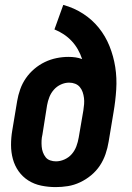

<svg xmlns="http://www.w3.org/2000/svg" viewBox="-20 -755 540 783"><path d="M207 8Q177 8 148 2Q119 -4 95.5 -19Q72 -34 56 -56.5Q40 -79 32.5 -106.5Q25 -134 25 -164Q25 -194 30 -223L50 -343Q54 -367 62.5 -391Q71 -415 85.5 -436Q100 -457 120 -474Q140 -491 163 -502Q186 -513 210.5 -518Q235 -523 259 -523Q274 -523 288 -521Q302 -519 315 -514Q308 -535 297.5 -553.5Q287 -572 272.5 -587.5Q258 -603 240 -615Q222 -627 202 -635L238 -735Q282 -723 319 -699Q356 -675 383 -641.5Q410 -608 426.5 -567Q443 -526 450 -481.5Q457 -437 454 -390Q451 -343 443 -297L423 -177Q419 -152 410.5 -127Q402 -102 387.5 -80Q373 -58 352 -40.5Q331 -23 306.5 -11.5Q282 0 257 4Q232 8 207 8ZM208 -97Q226 -97 243.5 -105Q261 -113 273 -127Q285 -141 291.5 -158.5Q298 -176 301 -194L320 -305Q322 -318 323 -330.5Q324 -343 322.5 -355.5Q321 -368 317 -379.5Q313 -391 305.5 -400Q298 -409 286.5 -413.5Q275 -418 262 -418Q245 -418 228.5 -410.5Q212 -403 200 -389.5Q188 -376 181.5 -359.5Q175 -343 172 -326L153 -206Q150 -194 149.5 -181.5Q149 -169 150 -157Q151 -145 155 -134Q159 -123 166 -114Q173 -105 184.5 -101Q196 -97 208 -97Z"/></svg>

Font: Iosevka SS04 Extrabold
Style: Italic
Weight: 800
Italic angle: -9°
Monospace: yes
Designer: Belleve Invis
Foundry: Belleve Invis
Version: Version 19.0.0; ttfautohint (v1.8.4)